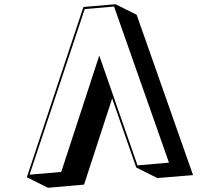

<svg xmlns="http://www.w3.org/2000/svg" viewBox="-20 -812 1040 909"><path d="M625 -19 511 -346 378 62 207 77 107 27 375 -779 527 -792 627 -742 894 17 725 31ZM381 -769 120 15 270 2 450 -549 631 -29 780 -42 520 -781Z"/></svg>

Font: Rampart One
Style: Regular
Weight: 400
Designer: Fontworks Inc.
Foundry: Fontworks Inc.
Version: Version 1.100